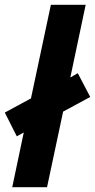

<svg xmlns="http://www.w3.org/2000/svg" viewBox="-20 -780 396 800"><path d="M176 0 243 -315 356 -376 304 -475 273 -457 337 -760H192L109 -370L0 -311L50 -212L79 -228L31 0Z"/></svg>

Font: BC Sans
Style: Bold Italic
Weight: 700
Italic angle: -12°
Designer: Monotype Design Team
Province of B.C.
Foundry: Monotype Imaging Inc.
Version: Version 2.000;GOOG;noto-source:20170915:90ef993387c0